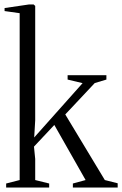

<svg xmlns="http://www.w3.org/2000/svg" viewBox="-24 -839 546 859"><path d="M3.5 0V-18L64 -33.5V-780L-3.5 -789.5V-803L105.5 -819H126.5L133.5 -812.5V-301L129 -224L345.5 -467L278.5 -483V-502.5H452V-483L400 -467.5L268 -327L445 -33.5L502.5 -19V0H302V-18L359 -33.5L219 -280L128 -183L133.5 -128V-33.5L196 -18V0Z"/></svg>

Font: Merriweather 144pt Light
Style: Regular
Weight: 300
Version: Version 2.100